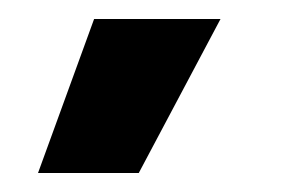

<svg xmlns="http://www.w3.org/2000/svg" viewBox="-20 -775 323 202"><path d="M126 -593H20L79 -755H212Z"/></svg>

Font: Bricolage Grotesque 12pt Condensed Bricolage Grotesque 10pt Condensed Regular
Style: Bold
Weight: 700
Width: 3
Designer: Mathieu Triay
Foundry: Atelier Triay
Version: Version 1.001; ttfautohint (v1.8.4.7-5d5b);gftools[0.9.33.de